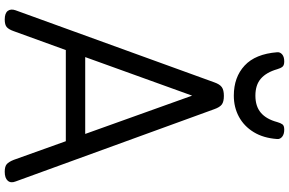

<svg xmlns="http://www.w3.org/2000/svg" viewBox="-220 -958 1193 792"><g transform="rotate(90 376.0 -562.5)"><path d="M61 14Q35 14 25.5 1.5Q16 -11 23 -31L320 -850Q328 -873 340 -881.5Q352 -890 376 -890Q400 -890 411.5 -881.5Q423 -873 431 -850L729 -31Q737 -11 726 1.5Q715 14 689 14Q667 14 657.5 5.5Q648 -3 640 -23L563 -238H187L109 -23Q102 -3 92.5 5.5Q83 14 61 14ZM216 -318H533L375 -759ZM375 -931Q299 -931 251 -975.5Q203 -1020 196 -1110Q195 -1122 205 -1130.5Q215 -1139 234 -1139Q250 -1139 256 -1131.5Q262 -1124 266 -1110Q279 -1065 305 -1042.5Q331 -1020 375 -1020Q419 -1020 445.5 -1042.5Q472 -1065 484 -1110Q488 -1124 493.5 -1131.5Q499 -1139 515 -1139Q534 -1139 544.5 -1130.5Q555 -1122 554 -1110Q550 -1053 525.5 -1013Q501 -973 462 -952Q423 -931 375 -931Z"/></g></svg>

Font: Playwrite IT Moderna
Style: Regular
Weight: 400
Designer: Veronika Burian, José Scaglione
Foundry: TypeTogether
Version: Version 1.002